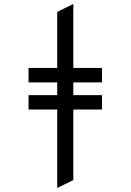

<svg xmlns="http://www.w3.org/2000/svg" viewBox="-20 -742 656 965"><path d="M267.5 203V-328H123.5V-400.5H267.5V-682L348.5 -722V-400.5H492.5V-328H348.5V163ZM123.5 -191.5V-264H492.5V-191.5Z"/></svg>

Font: Overpass Mono
Style: Regular
Weight: 400
Designer: Delve Withrington, Dave Bailey
Foundry: Delve Fonts LLC
Version: Version 4.000